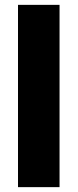

<svg xmlns="http://www.w3.org/2000/svg" viewBox="-20 -770 319 790"><path d="M54.1 0V-750H225V0Z"/></svg>

Font: Spartan ExtBd
Style: Regular
Weight: 800
Designer: Matt Bailey, Mirko Velimirovic
Foundry: Matt Bailey
Version: Version 1.005